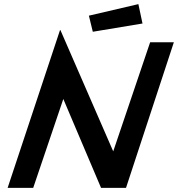

<svg xmlns="http://www.w3.org/2000/svg" viewBox="-20 -911 879 931"><path d="M17 0H141L287 -431L470 0H591L823 -706H708L529 -177L273 -765H271ZM430 -757 671 -797 651 -891 411 -835Z"/></svg>

Font: Lineal
Style: Bold
Weight: 700
Designer: Created by Frank Adebiaye with contributions from Anton Moglia & Ariel Martín Pérez
Created by Frank ADEBIAYE with FontF
Foundry: Velvetyne Type Foundry
Version: Version 2.000;Glyphs 3.2 (3227)